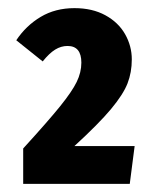

<svg xmlns="http://www.w3.org/2000/svg" viewBox="-20 -772 378 472"><path d="M304 -626Q304 -594 293.5 -567Q283 -540 253 -504Q223 -468 163 -413H311L299 -320H37V-407Q99 -475 128 -511Q157 -547 168.5 -570.5Q180 -594 180 -618Q180 -659 146 -659Q130 -659 115.5 -650Q101 -641 85 -621L20 -673Q44 -709 80 -730.5Q116 -752 163 -752Q207 -752 239 -734.5Q271 -717 287.5 -688Q304 -659 304 -626Z"/></svg>

Font: Fira Sans Extra Condensed ExtraBold
Style: Regular
Weight: 800
Width: 1
Designer: Carrois Corporate & Edenspiekermann AG
Foundry: Carrois Corporate GbR & Edenspiekermann AG
Version: Version 4.203